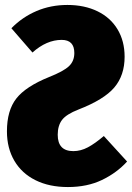

<svg xmlns="http://www.w3.org/2000/svg" viewBox="-20 -736 533 775"><path d="M483 -507Q483 -432 441.5 -383Q400 -334 297 -294Q248 -275 230.5 -252Q213 -229 213 -192Q213 -126 276 -126Q306 -126 335 -141.5Q364 -157 399 -187L493 -84Q451 -38 391.5 -9.5Q332 19 254 19Q179 19 123.5 -8.5Q68 -36 38 -87Q8 -138 8 -206Q8 -290 46 -338.5Q84 -387 178 -425Q236 -448 258 -468.5Q280 -489 280 -522Q280 -575 229 -575Q168 -575 111 -524L26 -622Q70 -667 127.5 -691.5Q185 -716 252 -716Q321 -716 373.5 -690.5Q426 -665 454.5 -617.5Q483 -570 483 -507Z"/></svg>

Font: Fira Sans Extra Condensed Black
Style: Regular
Weight: 900
Width: 1
Designer: Carrois Corporate & Edenspiekermann AG
Foundry: Carrois Corporate GbR & Edenspiekermann AG
Version: Version 4.203